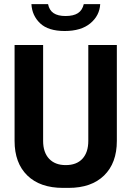

<svg xmlns="http://www.w3.org/2000/svg" viewBox="-20 -905 640 935"><path d="M287 10Q175 10 113 -50.5Q51 -111 51 -219V-686H190V-219Q190 -163 219 -132Q248 -101 300 -101Q353 -101 381.5 -132Q410 -163 410 -219V-686H549V-219Q549 -111 487 -50.5Q425 10 314 10ZM295 -754Q215 -754 175.5 -791.5Q136 -829 133 -885H214Q220 -855 241 -841Q262 -827 299 -827Q338 -827 359.5 -841Q381 -855 388 -885H468Q465 -829 420 -791.5Q375 -754 295 -754Z"/></svg>

Font: Chivo Mono Medium SemiBold
Style: Regular
Weight: 600
Monospace: yes
Version: Version 1.008